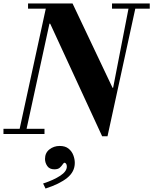

<svg xmlns="http://www.w3.org/2000/svg" viewBox="-35 -774 885 1109"><path d="M555 13 255 -637H251L270 -754H384L615 -267H619L575 13ZM-15 0V-30H222V0ZM72 0 236 -754H276L112 0ZM127 -724V-754H384V-724ZM564 13 713 -754H753L586 13ZM612 -724V-754H830V-724ZM228 315 214 286Q275 266 313 241Q351 216 351 188Q351 177 346.5 171.5Q342 166 338 166Q333 166 327 175.5Q321 185 310.5 194.5Q300 204 279 204Q251 204 238 185Q225 166 225 144Q225 109 250.5 89Q276 69 310 69Q342 69 361 84.5Q380 100 388.5 122.5Q397 145 397 167Q397 218 353 253.5Q309 289 228 315Z"/></svg>

Font: Libre Bodoni
Style: Italic
Weight: 400
Italic angle: -13°
Designer: Pablo Impallari, Rodrigo Fuenzalida
Foundry: Impallari Type
Version: Version 2.005;gftools[0.9.23]